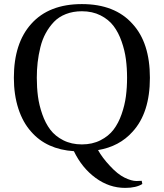

<svg xmlns="http://www.w3.org/2000/svg" viewBox="-20 -727 802 940"><path d="M47.9 -346.2Q47.9 -515.6 132.8 -609.9Q219.2 -707 380.9 -707Q542.5 -707 628.9 -609.9Q713.9 -517.6 713.9 -346.2Q713.9 -174.3 628.9 -82Q564.5 -9.8 460 7.8Q480.5 44.9 518.1 85Q555.7 126 589.8 142.6Q624 159.2 647.9 159.2Q664.1 159.2 673.8 158.2L676.8 173.8Q646.5 192.9 592.8 192.9Q514.6 192.9 448 144Q381.3 95.2 341.8 13.2Q208 4.4 132.8 -82Q91.8 -127.4 69.8 -195.3Q47.9 -263.2 47.9 -346.2ZM160.2 -346.2Q160.2 -298.3 165.8 -255.4Q171.4 -212.4 186.8 -168.2Q202.1 -124 226.1 -92.3Q250 -60.5 289.8 -40.3Q329.6 -20 380.9 -20Q432.1 -20 471.9 -40.3Q511.7 -60.5 535.9 -92.3Q560.1 -124 575.4 -168.2Q590.8 -212.4 596.4 -255.4Q602.1 -298.3 602.1 -346.2Q602.1 -394 596.4 -437Q590.8 -480 575.4 -523.9Q560.1 -567.9 535.9 -599.9Q511.7 -631.8 471.9 -651.9Q432.1 -671.9 380.9 -671.9Q337.9 -671.9 302.7 -658.2Q267.6 -644.5 244.1 -619.9Q220.7 -595.2 203.9 -564.5Q187 -533.7 177.7 -495.8Q168.5 -458 164.3 -421.6Q160.2 -385.3 160.2 -346.2Z"/></svg>

Font: Heuristica
Style: Regular
Weight: 400
Version: Version 1.0.2